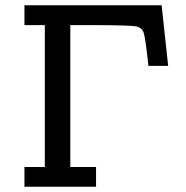

<svg xmlns="http://www.w3.org/2000/svg" viewBox="-20 -712 709 732"><path d="M73.2 0V-75.2H150.9V-616.2H73.2V-691.9H596.2L621.1 -460.9H545.9Q534.7 -565.9 527.8 -586.9Q521 -607.9 496.1 -611.8Q468.3 -615.7 354 -616.2H248V-75.2H346.2V0Z"/></svg>

Font: CMU Concrete
Style: Bold
Weight: 700
Version: Version 0.7.0